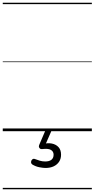

<svg xmlns="http://www.w3.org/2000/svg" viewBox="-20 -950 685 1390"><path d="M309 266Q293 266 266 261Q239 256 214 241Q206 235 205 227.5Q204 220 208 211Q213 203 219.5 200.5Q226 198 235 202Q250 208 268.5 213.5Q287 219 307 219Q337 219 352.5 206.5Q368 194 368 170Q368 147 349 135.5Q330 124 288 129Q280 130 275 128.5Q270 127 266 122Q261 115 261.5 109Q262 103 266 94L308 -4H353L304 108L287 94Q324 83 354.5 89Q385 95 403.5 115Q422 135 422 170Q422 199 408 220.5Q394 242 369 254Q344 266 309 266ZM0 410H645V420H0ZM0 -20H645V0H0ZM0 -505H645V-500H0ZM0 -930H645V-920H0Z"/></svg>

Font: Playwrite DE Grund Guides
Style: Regular
Weight: 400
Designer: Veronika Burian, José Scaglione
Foundry: TypeTogether
Version: Version 1.003